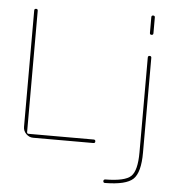

<svg xmlns="http://www.w3.org/2000/svg" viewBox="-62 -809 1031 1089"><g transform="rotate(5 453.5 -265.0)"><path d="M756 -650V-740Q756 -750 766 -750Q776 -750 776 -740V-650Q776 -640 766 -640Q756 -640 756 -650ZM576 220Q566 220 566 210Q566 200 577 200Q688 199 722 166.5Q756 134 756 30V-510Q756 -520 766 -520Q776 -520 776 -510V30Q776 143 736 181Q696 219 576 220ZM491 -20Q501 -20 501 -10Q501 0 491 0H148Q125 0 108 -17Q91 -34 91 -57V-720Q91 -730 101 -730Q111 -730 111 -720V-29Q111 -20 120 -20Z"/></g></svg>

Font: Rounded Mplus 1c Thin
Style: Regular
Weight: 250
Version: Version 1.059.20150529